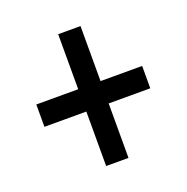

<svg xmlns="http://www.w3.org/2000/svg" viewBox="-93 -677 629 646"><g transform="rotate(-20 221.5 -354.0)"><path d="M261 -393V-590H181V-393H31V-313H181V-118H261V-313H410V-393Z"/></g></svg>

Font: Noto Sans Myanmar ExtraCondensed Medium
Style: Regular
Weight: 500
Width: 2
Designer: Monotype Design Team
Foundry: Monotype Imaging Inc.
Version: Version 2.107